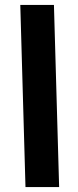

<svg xmlns="http://www.w3.org/2000/svg" viewBox="-20 -756 315 776"><path d="M83 0 62 -736H198L219 0Z"/></svg>

Font: Noto Sans Arabic Cond
Style: Bold
Weight: 700
Width: 3
Designer: Monotype Design Team, Nadine Chahine, Nizar Qandah and Khaled Hosny
Foundry: Monotype Imaging Inc.
Version: Version 2.012; ttfautohint (v1.8.4.7-5d5b)